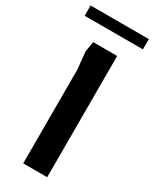

<svg xmlns="http://www.w3.org/2000/svg" viewBox="-254 -917 780 971"><g transform="rotate(30 136.0 -431.0)"><path d="M70 0V-548L60 -648L70 -708H210V0ZM-34 -802V-862H306V-802Z"/></g></svg>

Font: Rowdies Light
Style: Regular
Weight: 300
Designer: Jaikishan Patel
Version: Version 1.000; ttfautohint (v1.8.3)